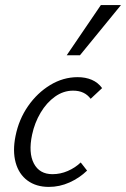

<svg xmlns="http://www.w3.org/2000/svg" viewBox="-20 -726 495 754"><path d="M172 8Q122 8 88 -17Q54 -42 41.5 -87.5Q29 -133 41 -192Q54 -257 90 -309Q126 -361 177 -392Q228 -423 285 -423Q316 -423 340.5 -412.5Q365 -402 381 -380L336 -338Q324 -354 307 -362Q290 -370 267 -370Q229 -370 196 -346.5Q163 -323 139.5 -283.5Q116 -244 106 -197Q91 -126 113 -84Q135 -42 186 -42Q217 -42 246 -54.5Q275 -67 297 -88L322 -56Q292 -27 253 -9.5Q214 8 172 8ZM242 -509 376 -706H455L294 -509Z"/></svg>

Font: Ysabeau Infant
Style: Italic
Weight: 400
Italic angle: -12°
Designer: Christian Thalmann (Catharsis Fonts)
Version: Version 2.001;gftools[0.9.30]; featfreeze: ss01,ss02,lnum